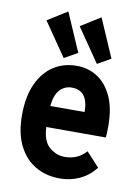

<svg xmlns="http://www.w3.org/2000/svg" viewBox="-82 -759 602 826"><g transform="rotate(10 219.0 -346.0)"><path d="M237 11Q177 11 130.5 -16Q84 -43 57 -96.5Q30 -150 30 -229Q30 -311 55.5 -366.5Q81 -422 125 -450.5Q169 -479 226 -479Q276 -479 316 -453.5Q356 -428 380 -376.5Q404 -325 404 -245Q404 -235 403.5 -221Q403 -207 402 -197H142Q144 -136 174.5 -110Q205 -84 242 -84Q269 -84 292 -93.5Q315 -103 335 -125L392 -63Q363 -26 323 -7.5Q283 11 237 11ZM143 -289H293Q293 -383 221 -383Q190 -383 169 -360.5Q148 -338 143 -289ZM164 -502 63 -649 149 -703 222 -535ZM309 -502 208 -649 294 -703 367 -535Z"/></g></svg>

Font: Inconsolata SemiCondensed ExtraBold
Style: Regular
Weight: 800
Width: 4
Monospace: yes
Designer: Raph Levien, Cyreal, Brenton Simpson
Foundry: Raph Levien, Cyreal, Google
Version: Version 3.100; ttfautohint (v1.8.4.7-5d5b)